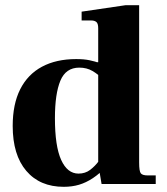

<svg xmlns="http://www.w3.org/2000/svg" viewBox="-20 -710 643 741"><path d="M226 11Q134 11 81.5 -50.5Q29 -112 29 -224Q29 -308 58 -365.5Q87 -423 142 -452.5Q197 -482 274 -482Q304 -482 325.5 -477.5Q347 -473 365 -466.5Q383 -460 400 -453V-379Q390 -390 374.5 -406.5Q359 -423 337 -436Q315 -449 286 -449Q234 -449 213 -398.5Q192 -348 192 -254Q192 -146 216 -93Q240 -40 283 -40Q309 -40 328 -54.5Q347 -69 361 -88Q375 -107 384 -118L392 -69Q365 -40 338.5 -22.5Q312 -5 285 3Q258 11 226 11ZM372 0 359 -77V-601Q359 -619 352 -625Q345 -631 332 -631H295V-665L465 -690H517V-83Q517 -49 523.5 -41Q530 -33 550 -33H581V0ZM349 -455V-470H400V-455Z"/></svg>

Font: Frank Ruhl Libre Black
Style: Regular
Weight: 900
Designer: Yanek Iontef
Foundry: Fontef
Version: Version 6.004